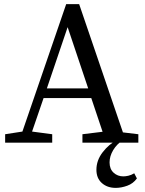

<svg xmlns="http://www.w3.org/2000/svg" viewBox="-20 -694 704 934"><path d="M309 -562 208 -264H409ZM5 0V-41L89 -54L302 -674H365L578 -50L653 -41V0H381V-41L479 -53L424 -217H192L136 -54L234 -41V0ZM449 132Q449 86 479.5 46.5Q510 7 550 -13H579Q548 7 530.5 36.5Q513 66 513 96Q513 128 532.5 146Q552 164 580 164Q590 164 604 161Q618 158 633 149L646 174Q628 199 599 209.5Q570 220 543 220Q502 220 475.5 196.5Q449 173 449 132Z"/></svg>

Font: Source Serif Pro
Style: Regular
Weight: 400
Designer: Frank Grießhammer
Foundry: Adobe Systems Incorporated
Version: Version 3.001;hotconv 1.0.111;makeotfexe 2.5.65597